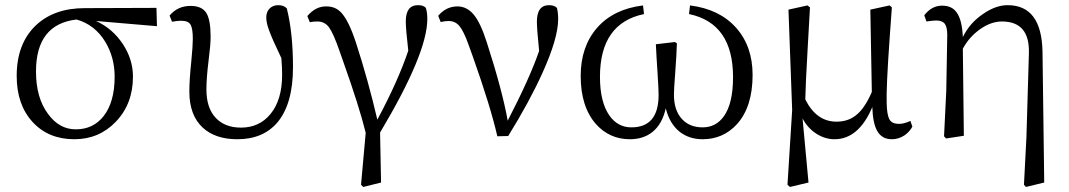

<svg xmlns="http://www.w3.org/2000/svg" viewBox="-20 -536 4221 758"><path d="M273.4 13.7Q170.9 13.7 108.4 -54.7Q45.9 -123 45.9 -236.3Q45.9 -363.3 121.1 -435.5Q193.4 -503.9 314.5 -503.9L597.7 -504.9L599.6 -432.6L359.4 -453.1Q424.8 -422.9 464.8 -362.3Q504.9 -301.8 504.9 -233.4Q504.9 -126 437.5 -55.7Q371.1 13.7 273.4 13.7ZM279.3 -25.4Q347.7 -25.4 388.7 -77.1Q432.6 -132.8 432.6 -233.4Q432.6 -309.6 395.5 -371.1Q354.5 -438.5 282.2 -459Q122.1 -440.4 122.1 -253.9Q122.1 -149.4 169.9 -85.9Q213.9 -25.4 279.3 -25.4Z M917 13.7Q830.1 13.7 780.3 -32.2Q727.5 -81.1 727.5 -174.8Q727.5 -219.7 735.4 -295.9Q741.2 -354.5 741.2 -381.8Q741.2 -423.8 732.4 -438.5Q723.6 -454.1 694.3 -454.1Q680.7 -454.1 659.2 -450.2L649.4 -474.6Q681.6 -512.7 732.4 -512.7Q777.3 -512.7 794.9 -484.4Q811.5 -457 811.5 -390.6Q811.5 -358.4 803.7 -298.8Q794.9 -228.5 794.9 -182.6Q794.9 -109.4 832 -70.3Q868.2 -32.2 931.6 -32.2Q1003.9 -32.2 1047.9 -85.9Q1093.8 -141.6 1093.8 -241.2Q1093.8 -268.6 1090.8 -306.6Q1053.7 -383.8 1042 -417Q1031.2 -446.3 1031.2 -466.8Q1031.2 -489.3 1044.4 -502.4Q1057.6 -515.6 1078.1 -515.6Q1100.6 -515.6 1112.3 -502.9Q1136.7 -406.2 1136.7 -270.5Q1136.7 -126 1075.2 -52.7Q1018.6 13.7 917 13.7Z M1414.1 202.1 1405.3 193.4 1423.8 -11.7Q1398.4 -115.2 1335 -293Q1325.2 -321.3 1320.3 -335Q1295.9 -405.3 1278.8 -428.2Q1261.7 -451.2 1233.4 -451.2Q1213.9 -451.2 1203.1 -448.2L1193.4 -472.7Q1226.6 -511.7 1268.6 -510.7Q1304.7 -510.7 1327.1 -486.3Q1356.4 -455.1 1384.8 -369.1Q1433.6 -218.8 1469.7 -63.5Q1551.8 -216.8 1591.8 -335.9Q1582 -421.9 1582 -451.2Q1582 -515.6 1629.9 -515.6Q1652.3 -515.6 1661.1 -504.9Q1667 -487.3 1667 -460.9Q1667 -325.2 1480.5 -12.7L1484.4 184.6Z M1943.4 2Q1917 -114.3 1846.7 -312.5Q1835 -344.7 1829.1 -361.3Q1810.5 -413.1 1793.9 -433.1Q1777.3 -453.1 1751 -453.1Q1739.3 -453.1 1719.7 -449.2L1710 -473.6Q1741.2 -510.7 1786.1 -510.7Q1823.2 -510.7 1850.1 -478.5Q1877 -446.3 1901.4 -370.1Q1962.9 -179.7 1984.4 -59.6Q2072.3 -229.5 2108.4 -335Q2099.6 -421.9 2099.6 -450.2Q2099.6 -515.6 2147.5 -515.6Q2168 -515.6 2178.7 -504.9Q2183.6 -485.4 2183.6 -460.9Q2183.6 -384.8 2121.1 -247.1Q2069.3 -132.8 1986.3 1Z M2466.8 13.7Q2386.7 13.7 2333 -45.9Q2272.5 -114.3 2272.5 -236.3Q2272.5 -351.6 2336.9 -425.8Q2401.4 -500 2518.6 -514.6L2522.5 -480.5Q2348.6 -444.3 2348.6 -232.4Q2348.6 -133.8 2385.7 -80.1Q2418.9 -33.2 2472.7 -33.2Q2580.1 -33.2 2580.1 -161.1Q2580.1 -182.6 2576.2 -243.2Q2571.3 -316.4 2569.3 -361.3L2644.5 -370.1L2652.3 -365.2Q2651.4 -325.2 2645.5 -246.1Q2640.6 -182.6 2640.6 -163.1Q2640.6 -99.6 2672.9 -65.4Q2703.1 -33.2 2753.9 -33.2Q2806.6 -33.2 2837.9 -77.1Q2874 -127.9 2874 -231.4Q2874 -444.3 2700.2 -480.5L2704.1 -514.6Q2820.3 -500 2885.7 -426.8Q2951.2 -353.5 2951.2 -240.2Q2951.2 -114.3 2889.6 -45.9Q2835 13.7 2753.9 13.7Q2700.2 13.7 2662.1 -16.6Q2623 -48.8 2608.4 -108.4Q2594.7 -46.9 2556.6 -15.6Q2520.5 13.7 2466.8 13.7Z M3098.6 202.1 3088.9 193.4 3107.4 -101.6 3092.8 -498 3168 -514.6 3177.7 -506.8Q3174.8 -446.3 3168.9 -350.6Q3160.2 -200.2 3159.2 -143.6Q3203.1 -55.7 3282.2 -55.7Q3328.1 -55.7 3359.4 -81.1Q3393.6 -107.4 3421.9 -172.9L3416 -498L3492.2 -514.6L3501 -506.8Q3498 -460.9 3492.2 -384.8Q3478.5 -190.4 3480.5 -129.9Q3481.4 -81.1 3492.2 -63.5Q3502 -46.9 3529.3 -46.9Q3548.8 -46.9 3574.2 -58.6L3582 -36.1Q3570.3 -14.6 3549.8 -1Q3527.3 13.7 3501 13.7Q3461.9 13.7 3443.4 -18.6Q3425.8 -48.8 3423.8 -113.3Q3370.1 13.7 3274.4 13.7Q3238.3 13.7 3205.1 -6.8Q3168.9 -29.3 3148.4 -68.4L3171.9 184.6Z M4030.3 202.1 4022.5 193.4 4032.2 6.8 4042 -325.2Q4045.9 -451.2 3935.5 -451.2Q3892.6 -451.2 3849.6 -420.9Q3806.6 -390.6 3781.2 -343.8L3785.2 0L3714.8 10.7L3707 2L3715.8 -177.7L3719.7 -398.4Q3719.7 -428.7 3710 -441.9Q3700.2 -455.1 3675.8 -455.1Q3663.1 -455.1 3637.7 -451.2L3628.9 -475.6Q3658.2 -513.7 3699.2 -513.7Q3739.3 -513.7 3757.8 -485.4Q3778.3 -456.1 3781.2 -389.6Q3808.6 -446.3 3863.3 -482.4Q3912.1 -515.6 3958 -515.6Q4091.8 -515.6 4095.7 -333L4102.5 184.6Z"/></svg>

Font: Bpmf Zihi Only R
Style: R
Weight: 400
Foundry: But Ko
Version: Version 1.320